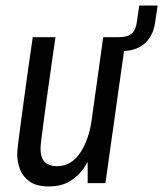

<svg xmlns="http://www.w3.org/2000/svg" viewBox="-20 -660 588 692"><path d="M156 12Q113 12 88 -5Q63 -22 52.5 -49Q42 -76 42 -106Q42 -114 46 -147.5Q50 -181 56.5 -228.5Q63 -276 70 -328Q77 -380 83.5 -425Q90 -470 94 -498Q98 -526 98 -526H180Q180 -526 176 -499Q172 -472 166 -429.5Q160 -387 153 -337.5Q146 -288 140 -242.5Q134 -197 130 -165Q126 -133 126 -125Q126 -91 141.5 -76Q157 -61 186 -61Q236 -61 268.5 -108.5Q301 -156 311 -232L352 -526H434L360 0H296V-77Q289 -62 272 -41Q255 -20 226.5 -4Q198 12 156 12ZM345 -476 352 -526H407Q439 -526 454 -538.5Q469 -551 473 -579L482 -640H548L539 -579Q532 -530 501 -503Q470 -476 419 -476Z"/></svg>

Font: Archivo Narrow
Style: Italic
Weight: 400
Italic angle: -8°
Designer: Hector Gatti
Foundry: Omnibus-Type
Version: Version 3.002